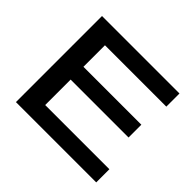

<svg xmlns="http://www.w3.org/2000/svg" viewBox="-161 -902 1104 1104"><g transform="rotate(45 390.5 -350.0)"><path d="M90 0V-700H720V-593H221V-418H692V-314H221V-107H743V0Z"/></g></svg>

Font: Georama Extended Medium
Style: Regular
Weight: 500
Width: 7
Designer: Jean-Baptiste Levee
Foundry: Production Type
Version: Version 1.000